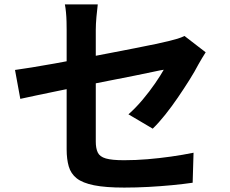

<svg xmlns="http://www.w3.org/2000/svg" viewBox="-20 -810 1040 870"><path d="M282 -133Q282 -154 282 -193.5Q282 -233 282 -283.5Q282 -334 282 -389.5Q282 -445 282 -498.5Q282 -552 282 -598Q282 -644 282 -675Q282 -691 281.5 -712Q281 -733 279 -754Q277 -775 274 -790H423Q420 -767 417 -733.5Q414 -700 414 -675Q414 -645 414 -603.5Q414 -562 414 -514.5Q414 -467 414 -418Q414 -369 414 -322Q414 -275 414 -236Q414 -197 414 -168Q414 -138 423 -119Q432 -100 459.5 -92Q487 -84 542 -84Q595 -84 648.5 -88.5Q702 -93 755 -100.5Q808 -108 857 -118L853 18Q812 24 760 29Q708 34 652.5 37Q597 40 543 40Q458 40 406 29.5Q354 19 327.5 -2Q301 -23 291.5 -56Q282 -89 282 -133ZM912 -573Q905 -562 895.5 -546.5Q886 -531 879 -518Q863 -487 838.5 -448Q814 -409 786 -368Q758 -327 728.5 -290Q699 -253 672 -227L562 -292Q595 -321 626.5 -358.5Q658 -396 683 -432.5Q708 -469 722 -494Q708 -492 673.5 -484.5Q639 -477 589 -467Q539 -457 480 -445.5Q421 -434 361 -422Q301 -410 245 -398.5Q189 -387 144 -377.5Q99 -368 72 -362L48 -493Q77 -497 124 -504.5Q171 -512 229 -522.5Q287 -533 350 -545Q413 -557 475 -569Q537 -581 591 -591.5Q645 -602 685 -610.5Q725 -619 745 -624Q766 -629 784 -634.5Q802 -640 816 -647Z"/></svg>

Font: Noto Sans SC
Style: Bold
Weight: 700
Designer: Ryoko NISHIZUKA  (kana, bopomofo & ideographs); Paul D. Hunt (Latin, Greek & Cyrillic); Sandoll Communications , Soo-you
Foundry: Adobe
Version: Version 2.004-H2;hotconv 1.0.118;makeotfexe 2.5.65603